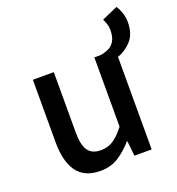

<svg xmlns="http://www.w3.org/2000/svg" viewBox="-138 -871 921 997"><g transform="rotate(-20 322.5 -372.0)"><path d="M249 14.2Q160.6 14.2 119.9 -42.5Q79.1 -99.1 79.1 -204.1V-550.8H194.8V-217.8Q194.8 -147.5 216.8 -116.7Q238.8 -85.9 287.1 -85.9Q325.2 -85.9 355.2 -105.2Q385.3 -124.5 418.9 -168V-550.8H452.1Q476.6 -554.2 498 -564Q519.5 -573.7 532.7 -595.9Q545.9 -618.2 545.9 -658.2Q545.9 -673.8 540.8 -689.9Q535.6 -706.1 528.8 -719.2L616.2 -757.8Q627.9 -740.7 636.5 -716.1Q645 -691.4 645 -665Q645 -598.1 611.3 -561.8Q577.6 -525.4 535.2 -511.2V0H439.9L431.2 -83H428.2Q390.6 -39.6 347.9 -12.7Q305.2 14.2 249 14.2Z"/></g></svg>

Font: Source Han Sans CN Medium
Style: Regular
Weight: 500
Designer: Ryoko NISHIZUKA  (kana, bopomofo & ideographs); Paul D. Hunt (Latin, Greek & Cyrillic); Sandoll Communications , Soo-you
Foundry: Adobe
Version: Version 2.004;hotconv 1.0.118;makeotfexe 2.5.65603